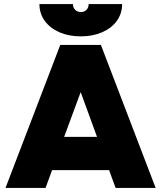

<svg xmlns="http://www.w3.org/2000/svg" viewBox="-20 -920 789 940"><path d="M514 -87H235L203 0H7L275 -700H474L742 0H546ZM455 -250 375 -469 294 -250ZM173 -900H337Q337 -883 348 -872Q359 -861 376 -861Q393 -861 403.5 -872Q414 -883 414 -900H578Q578 -854 552 -818Q526 -782 480 -762Q434 -742 376 -742Q317 -742 271 -762Q225 -782 199 -818Q173 -854 173 -900Z"/></svg>

Font: Oak Sans Black
Style: Regular
Weight: 900
Designer: Erik Kennedy, Walven
Foundry: Erik Kennedy, Walven
Version: Version 1.000